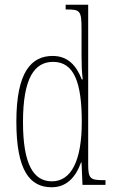

<svg xmlns="http://www.w3.org/2000/svg" viewBox="-20 -780 479 810"><path d="M198 10C260 10 299 -31 322 -95H324L328 0H425V-20H415C361 -20 352 -27 352 -86V-760H257V-740H262C318 -740 324 -735 324 -656V-544C324 -509 325 -476 329 -445H325C302 -504 266 -544 202 -544C112 -544 49 -476 49 -267C49 -60 106 10 198 10ZM199 -15C121 -15 77 -87 77 -265C77 -452 126 -519 204 -519C294 -519 325 -429 325 -265C325 -103 281 -15 199 -15Z"/></svg>

Font: Noto Serif Bengali ExtraCondensed Thin
Style: Regular
Weight: 100
Width: 2
Designer: Juan Bruce, Universal Thirst, Indian Type Foundry and the Monotype Design Team.
Foundry: Monotype Imaging Inc.
Version: Version 2.003